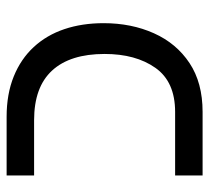

<svg xmlns="http://www.w3.org/2000/svg" viewBox="-46 -586 632 580"><g transform="rotate(-90 270.0 -296.0)"><path d="M30 0V-83H222Q313 -83 355 -142.5Q397 -202 397 -296Q397 -400 347 -454.5Q297 -509 197 -509H30V-592H207Q276 -592 329 -570.5Q382 -549 418 -510Q454 -471 472 -417.5Q490 -364 490 -299Q490 -215 459.5 -147Q429 -79 369.5 -39.5Q310 0 222 0Z"/></g></svg>

Font: Noto Sans Hebrew
Style: Regular
Weight: 400
Designer: Monotype Design Team
Foundry: Monotype Imaging Inc.
Version: Version 2.003;January 10, 2023;FontCreator 14.0.0.2877 64-bi